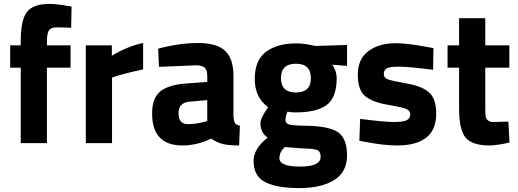

<svg xmlns="http://www.w3.org/2000/svg" viewBox="-20 -732 2650 982"><path d="M220 -386V0H86V-386H32V-500H86V-522Q86 -630 118 -671Q150 -712 232 -712Q268 -712 325 -702L346 -699L344 -590Q300 -592 270 -592Q240 -592 230 -576Q220 -560 220 -521V-500H341V-386Z M419 0V-500H552V-447Q636 -497 712 -512V-377Q631 -360 573 -342L553 -335V0Z M1174 -344V-136Q1176 -112 1182 -102.5Q1188 -93 1207 -89L1203 12Q1152 12 1121.5 5Q1091 -2 1060 -23Q988 12 913 12Q758 12 758 -152Q758 -232 801 -265.5Q844 -299 933 -305L1040 -313V-344Q1040 -375 1026 -386.5Q1012 -398 981 -398L793 -390L789 -483Q896 -512 992.5 -512Q1089 -512 1131.5 -472Q1174 -432 1174 -344ZM949 -212Q893 -207 893 -152Q893 -97 942 -97Q980 -97 1025 -109L1040 -113V-220Z M1277 91Q1277 28 1349 -28Q1312 -53 1312 -104Q1312 -124 1342 -170L1351 -184Q1283 -233 1283 -328.5Q1283 -424 1340.5 -467Q1398 -510 1493 -510Q1536 -510 1578 -500L1594 -497L1755 -502V-395L1680 -401Q1702 -367 1702 -333Q1702 -233 1651 -195Q1600 -157 1491 -157Q1468 -157 1450 -161Q1440 -135 1440 -118.5Q1440 -102 1457 -96Q1474 -90 1537 -89Q1663 -88 1709 -55.5Q1755 -23 1755 62.5Q1755 148 1689 189Q1623 230 1510.5 230Q1398 230 1337.5 200Q1277 170 1277 91ZM1409 77Q1409 120 1514.5 120Q1620 120 1620 70Q1620 43 1602 35.5Q1584 28 1526 27L1436 20Q1409 47 1409 77ZM1417 -332.5Q1417 -259 1493.5 -259Q1570 -259 1570 -332.5Q1570 -406 1493.5 -406Q1417 -406 1417 -332.5Z M2195 -375Q2071 -391 2021.5 -391Q1972 -391 1957.5 -382Q1943 -373 1943 -353.5Q1943 -334 1962.5 -326.5Q1982 -319 2062.5 -304.5Q2143 -290 2177 -257Q2211 -224 2211 -150Q2211 12 2010 12Q1944 12 1850 -6L1818 -12L1822 -124Q1946 -108 1994.5 -108Q2043 -108 2060.5 -117.5Q2078 -127 2078 -146Q2078 -165 2059.5 -174Q2041 -183 1963.5 -196Q1886 -209 1848 -240Q1810 -271 1810 -350.5Q1810 -430 1864 -470.5Q1918 -511 2003 -511Q2062 -511 2164 -492L2197 -486Z M2585 -386H2462V-181Q2462 -151 2463.5 -138.5Q2465 -126 2474.5 -117Q2484 -108 2504 -108L2580 -110L2586 -3Q2519 12 2484 12Q2394 12 2361 -28.5Q2328 -69 2328 -178V-386H2269V-500H2328V-639H2462V-500H2585Z"/></svg>

Font: Titillium-CLs Web
Style: CLs-Bold
Weight: 700
Version: Version 1.002;PS 57.000;hotconv 1.0.70;makeotf.lib2.5.55311